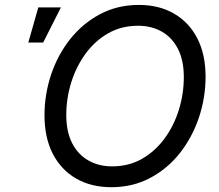

<svg xmlns="http://www.w3.org/2000/svg" viewBox="-20 -758 899 788"><path d="M437 10.3Q354 10.3 292.2 -25.4Q230.5 -61 196.5 -127.2Q162.6 -193.4 162.6 -284.2Q162.6 -370.6 189.7 -451.7Q216.8 -532.7 267.8 -597.2Q318.8 -661.6 390.4 -699.7Q461.9 -737.8 549.8 -737.8Q632.8 -737.8 694.3 -702.1Q755.9 -666.5 789.8 -600.6Q823.7 -534.7 823.7 -443.8Q823.7 -356.9 796.4 -275.6Q769 -194.3 718.3 -129.9Q667.5 -65.4 596.2 -27.6Q524.9 10.3 437 10.3ZM440.4 -75.2Q508.8 -75.2 563.2 -106.4Q617.7 -137.7 656 -190.4Q694.3 -243.2 714.4 -308.3Q734.4 -373.5 734.4 -441.4Q734.4 -510.7 710.2 -557.6Q686 -604.5 643.8 -628.4Q601.6 -652.3 546.4 -652.3Q478 -652.3 423.6 -621.1Q369.1 -589.8 330.8 -537.1Q292.5 -484.4 272.2 -419.2Q252 -354 252 -286.1Q252 -217.3 276.1 -170.4Q300.3 -123.5 342.8 -99.4Q385.3 -75.2 440.4 -75.2ZM96.2 -583.5 137.2 -727.5H230L157.2 -583.5Z"/></svg>

Font: Inter 17pt
Style: Italic
Weight: 400
Italic angle: -9.3988°
Version: Version 4.001;git-66647c0bb